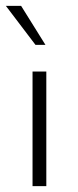

<svg xmlns="http://www.w3.org/2000/svg" viewBox="-22 -635 267 655"><path d="M136 -391V0H89V-391ZM50 -615 133 -482H99L-2 -615Z"/></svg>

Font: Josefin Sans Light
Style: Regular
Weight: 300
Designer: Santiago Orozco
Foundry: Typemade
Version: Version 2.000